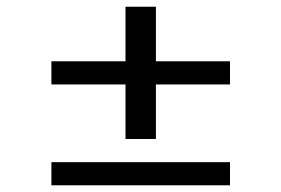

<svg xmlns="http://www.w3.org/2000/svg" viewBox="-20 -557 831 567"><path d="M350.6 -376V-537.1H440.4V-376H659.2V-307.6H440.4V-146.5H350.6V-307.6H131.8V-376ZM659.2 -9.8H131.8V-78.1H659.2Z"/></svg>

Font: Squarish Sans CT
Style: Regular
Weight: 400
Version: Version 0.9